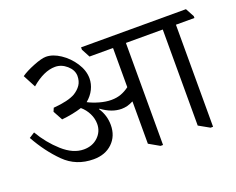

<svg xmlns="http://www.w3.org/2000/svg" viewBox="-111 -857 1330 1082"><g transform="rotate(-20 554.5 -316.5)"><path d="M1109 -582H998V30H983L919 -6V-582H698V30H683L620 -6V-259H618Q584 -241 549 -241Q490 -241 431 -285L428 -283Q460 -235 460 -177Q460 -111 417 -69.5Q374 -28 304 -28Q200 -28 130 -97.5Q60 -167 6 -264L39 -285Q82 -211 144.5 -155Q207 -99 271 -99Q323 -99 356.5 -131Q390 -163 390 -209Q390 -241 375 -271.5Q360 -302 334 -324Q281 -307 213 -300L182 -357L191 -378Q280 -385 322 -409Q348 -425 363 -447Q378 -469 378 -502Q377 -537 345.5 -564.5Q314 -592 276 -592Q209 -592 133 -527L93 -603Q121 -623 171 -643Q221 -663 247 -663Q288 -663 332.5 -633.5Q377 -604 407 -558Q437 -512 437 -465Q437 -432 421.5 -400.5Q406 -369 376 -344Q405 -329 442 -318.5Q479 -308 512 -308Q544 -308 570 -317.5Q596 -327 620 -345V-580H479L452 -631V-645H1081L1109 -593Z"/></g></svg>

Font: Martel
Style: Regular
Weight: 400
Designer: Dan Reynolds
Foundry: Dan Reynolds
Version: Version 1.001; ttfautohint (v1.1) -l 5 -r 5 -G 72 -x 0 -D la